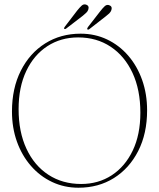

<svg xmlns="http://www.w3.org/2000/svg" viewBox="-20 -867 744 898"><path d="M357 -709.5Q424 -709.5 480.8 -682.5Q537.5 -655.5 579.5 -607Q621.5 -558.5 644.8 -493Q668 -427.5 668 -351Q668 -242.5 626.5 -161Q585 -79.5 512.8 -34.2Q440.5 11 347 11Q280.5 11 223.8 -15.8Q167 -42.5 124.8 -91Q82.5 -139.5 59.2 -204.5Q36 -269.5 36 -345.5Q36 -454.5 77.5 -536.5Q119 -618.5 191.5 -664Q264 -709.5 357 -709.5ZM636.5 -340Q636.5 -447 599.8 -526Q563 -605 497.5 -648.5Q432 -692 345.5 -692Q264.5 -692 201.5 -651Q138.5 -610 102.8 -534.8Q67 -459.5 67 -356.5Q67 -250 103.8 -171.2Q140.5 -92.5 206.5 -49.5Q272.5 -6.5 359.5 -6.5Q440 -6.5 502.5 -47.2Q565 -88 600.8 -162.8Q636.5 -237.5 636.5 -340ZM340.5 -817Q352.5 -832 361.8 -840.5Q371 -849 382.5 -845.5Q398.5 -840 393 -822.5Q390.5 -814 383.2 -807.2Q376 -800.5 367 -793L289.5 -733.5Q283.5 -729 280 -733Q278.5 -736 283.5 -742.5ZM448.5 -814Q460.5 -829.5 469.8 -838Q479 -846.5 490 -843Q506.5 -837.5 501 -820Q498 -811 490.8 -804.2Q483.5 -797.5 474.5 -790.5L397.5 -730.5Q391.5 -726.5 388.5 -730Q386.5 -733 391 -740Z"/></svg>

Font: Fraunces 144pt Soft Thin
Style: Regular
Weight: 100
Version: Version 1.000;[0bf87f6ff]